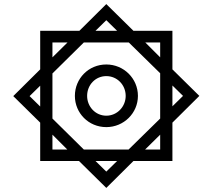

<svg xmlns="http://www.w3.org/2000/svg" viewBox="-20 -765 1042 941"><path d="M825 -164 957 -295 825 -425V-614H634L501 -745L369 -614H177V-425L45 -294L177 -164V24H367L501 156L634 24H825ZM501 -666 554 -614H448ZM765 -184 610 -32H391L237 -184V-405L391 -557H611L765 -406ZM237 -557H311L237 -484ZM765 -557V-484L692 -557ZM501 -449C414 -449 347 -380 347 -295C347 -211 414 -142 501 -142C587 -142 656 -211 656 -295C656 -380 587 -449 501 -449ZM501 -198C448 -198 407 -242 407 -295C407 -349 448 -392 501 -392C554 -392 596 -349 596 -295C596 -242 554 -198 501 -198ZM877 -295 825 -244V-346ZM125 -294 177 -345V-243ZM691 -32 765 -105V-32ZM237 -32V-105L310 -32ZM501 76 448 24H554Z"/></svg>

Font: Hejaz
Style: Regular
Weight: 400
Designer: Bandar Raffah (Arabic) and Santiago Orozco (Latin)
Foundry: Caramella and Typemade
Version: Version 1.010;hotconv 1.0.109;makeotfexe 2.5.65596